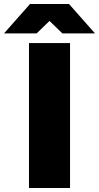

<svg xmlns="http://www.w3.org/2000/svg" viewBox="-92 -934 492 954"><path d="M52 0H256V-720H52ZM-72 -768H90L154 -830L218 -768H380L251 -914H57Z"/></svg>

Font: Aspekta 900
Style: Regular
Weight: 900
Designer: Ivo Dolenc
Version: Version 2.000